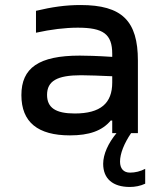

<svg xmlns="http://www.w3.org/2000/svg" viewBox="-20 -529 640 763"><path d="M300 -509C240 -509 186 -501 123 -486V-399C182 -412 239 -419 289 -419C390 -419 426 -394 426 -315V-303C365 -307 321 -308 297 -308C134 -308 65 -259 65 -151C65 -43 131 9 258 9C334 9 386 -9 420 -50H426V0H443C410 40 390 84 390 122C390 181 428 214 496 214C516 214 538 210 557 201V142C538 152 517 157 497 157C471 157 457 141 457 113C457 82 473 41 501 0H528V-288C528 -446 465 -509 300 -509ZM167 -152C167 -207 207 -230 302 -230C331 -230 381 -228 426 -226V-201C426 -119 380 -78 277 -78C201 -78 167 -101 167 -152Z"/></svg>

Font: LT Wave Mono Medium
Style: Regular
Weight: 500
Designer: Daniel Lyons
Version: Version 2.5 (Glyphs App)